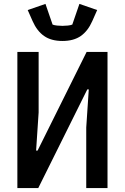

<svg xmlns="http://www.w3.org/2000/svg" viewBox="-20 -964 640 984"><path d="M69 0V-698H178V-387.5L165 -192H172.5L424 -698H531V0H422V-310.5L435 -506H427.5L176 0ZM300 -754Q242.5 -754 206 -779.5Q169.5 -805 147 -856L122 -912.5L213 -944L249.5 -838Q258 -834.5 272.8 -833Q287.5 -831.5 300 -831.5Q312.5 -831.5 327.2 -833Q342 -834.5 350.5 -838L387 -944L478 -912.5L453 -856Q430.5 -805 394 -779.5Q357.5 -754 300 -754Z"/></svg>

Font: Lilex Medium
Style: Regular
Weight: 500
Designer: Mike Abbink, Paul van der Laan, Pieter van Rosmalen, Mikhael Khrustik
Foundry: Mikhael Khrustik
Version: Version 1.100